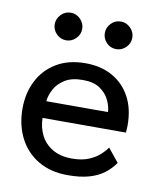

<svg xmlns="http://www.w3.org/2000/svg" viewBox="-73 -664 624 736"><g transform="rotate(10 239.0 -296.0)"><path d="M107 -187.5Q107.5 -150.5 123 -120Q138.5 -89.5 169.2 -71.5Q200 -53.5 245 -53.5Q283 -53.5 309.8 -64.8Q336.5 -76 353.5 -91.8Q370.5 -107.5 378 -120L420.5 -67.5Q404 -43.5 380.2 -25.5Q356.5 -7.5 322.5 2.2Q288.5 12 239.5 12Q173.5 12 125.2 -16.2Q77 -44.5 51 -94.8Q25 -145 25 -210Q25 -270 49.5 -318.2Q74 -366.5 120.8 -394.5Q167.5 -422.5 233.5 -422.5Q294 -422.5 338.8 -397.2Q383.5 -372 408.2 -326Q433 -280 433 -216Q433 -212 432.5 -201.8Q432 -191.5 431.5 -187.5ZM350 -253Q349.5 -273.5 338.2 -298Q327 -322.5 302 -340Q277 -357.5 234.5 -357.5Q190.5 -357.5 163.8 -340.5Q137 -323.5 124.5 -299.2Q112 -275 110 -253ZM339 -496Q316.5 -496 301 -512Q285.5 -528 285.5 -549.5Q285.5 -571 301 -587.2Q316.5 -603.5 339 -603.5Q360.5 -603.5 376.5 -587.5Q392.5 -571.5 392.5 -549.5Q392.5 -527.5 376.5 -511.8Q360.5 -496 339 -496ZM144 -496Q122 -496 106.2 -512Q90.5 -528 90.5 -549.5Q90.5 -571 106.2 -587.2Q122 -603.5 144 -603.5Q165.5 -603.5 181.5 -587.5Q197.5 -571.5 197.5 -549.5Q197.5 -527.5 181.5 -511.8Q165.5 -496 144 -496Z"/></g></svg>

Font: League Spartan Thin
Style: Regular
Weight: 400
Version: Version 2.002